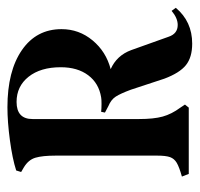

<svg xmlns="http://www.w3.org/2000/svg" viewBox="-30 -486 525 504"><g transform="rotate(-90 232.0 -233.5)"><path d="M464 -34Q428 9 370 9Q334 9 313.5 -7.5Q293 -24 278 -64L249 -152Q239 -179 231 -191.5Q223 -204 206 -211L189 -220L191 -230Q199 -229 212 -229Q224 -229 229 -230Q266 -236 287 -264Q308 -292 308 -336Q308 -389 283 -420.5Q258 -452 217 -452Q172 -452 172 -410V-131Q172 -92 178.5 -68.5Q185 -45 202 -22L210 -10L202 0H28L21 -18Q46 -25 57 -31.5Q68 -38 72 -49Q76 -60 76 -83V-349Q76 -384 70.5 -402.5Q65 -421 45 -433L33 -440L37 -453Q68 -463 116.5 -469.5Q165 -476 203 -476Q298 -476 353 -438Q408 -400 408 -334Q408 -288 378.5 -252.5Q349 -217 303 -205Q339 -189 353 -151L388 -53Q396 -29 419 -29Q437 -29 456 -45Z"/></g></svg>

Font: Katibeh
Style: Regular
Weight: 400
Designer: Arabic design by Kourosh Beigpour, Latin design by Eduardo Tunni, engineering by Lasse Fister
Version: Version 1.0010g